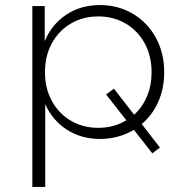

<svg xmlns="http://www.w3.org/2000/svg" viewBox="-20 -546 734 760"><path d="M541 -55 613 38 583 61 510 -32Q449 4 376 4Q302 4 245 -32.5Q188 -69 159 -134V194H108V-522H157V-383Q185 -450 242.5 -488Q300 -526 376 -526Q447 -526 505 -492Q563 -458 596.5 -397.5Q630 -337 630 -260Q630 -196 606.5 -143Q583 -90 541 -55ZM480 -70 400 -172 431 -195 511 -92Q544 -122 562 -165Q580 -208 580 -260Q580 -325 552.5 -375Q525 -425 477 -453Q429 -481 369 -481Q309 -481 261 -453Q213 -425 185.5 -375Q158 -325 158 -260Q158 -196 185.5 -146Q213 -96 261 -68Q309 -40 369 -40Q431 -40 480 -70Z"/></svg>

Font: Montserrat Atlas Light
Style: Regular
Weight: 300
Designer: Julieta Ulanovsky
Foundry: Julieta Ulanovsky
Version: Version 7.200